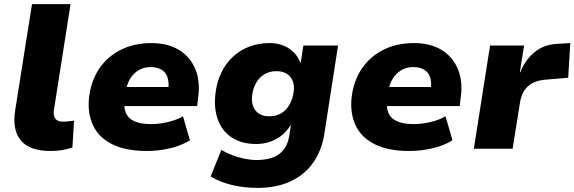

<svg xmlns="http://www.w3.org/2000/svg" viewBox="-20 -725 2800 936"><path d="M225 11Q125 11 82 -40Q39 -91 54 -187L136 -705H324L244 -196Q240 -175 243.5 -160.5Q247 -146 258 -139Q269 -132 288 -132Q302 -132 314.5 -133.5Q327 -135 341 -137L333 -6Q305 3 281 7Q257 11 225 11Z M696 11Q593 11 527.5 -21.5Q462 -54 434 -113Q406 -172 414 -249Q423 -329 462.5 -388.5Q502 -448 567.5 -481.5Q633 -515 719 -515Q797 -515 852 -482Q907 -449 932.5 -387.5Q958 -326 945 -241L941 -208H559L574 -301H812L800 -286Q805 -322 797 -347Q789 -372 768 -385Q747 -398 714 -398Q682 -398 656.5 -383Q631 -368 615 -342Q599 -316 593 -281L588 -252Q581 -207 592.5 -177.5Q604 -148 635 -134Q666 -120 718 -120Q756 -120 798.5 -130Q841 -140 872 -158L906 -41Q862 -14 806.5 -1.5Q751 11 696 11Z M1235 191Q1171 191 1111.5 177Q1052 163 1007 135L1059 6Q1083 20 1111.5 31Q1140 42 1171 48.5Q1202 55 1230 55Q1302 55 1341 26Q1380 -3 1390 -62L1398 -114H1396Q1378 -84 1351.5 -63.5Q1325 -43 1294 -33Q1263 -23 1229 -23Q1160 -23 1112.5 -53Q1065 -83 1043.5 -138Q1022 -193 1030 -266Q1036 -322 1057.5 -368Q1079 -414 1114 -447Q1149 -480 1194.5 -497.5Q1240 -515 1293 -515Q1349 -515 1388.5 -489Q1428 -463 1444 -419L1446 -420L1459 -503H1628L1561 -71Q1548 10 1506 69Q1464 128 1395.5 159.5Q1327 191 1235 191ZM1293 -158Q1327 -158 1352 -173.5Q1377 -189 1392.5 -217Q1408 -245 1412 -280Q1417 -324 1394.5 -351Q1372 -378 1327 -378Q1294 -378 1268.5 -362.5Q1243 -347 1228 -320Q1213 -293 1209 -259Q1204 -214 1226 -186Q1248 -158 1293 -158Z M1976 11Q1873 11 1807.5 -21.5Q1742 -54 1714 -113Q1686 -172 1694 -249Q1703 -329 1742.5 -388.5Q1782 -448 1847.5 -481.5Q1913 -515 1999 -515Q2077 -515 2132 -482Q2187 -449 2212.5 -387.5Q2238 -326 2225 -241L2221 -208H1839L1854 -301H2092L2080 -286Q2085 -322 2077 -347Q2069 -372 2048 -385Q2027 -398 1994 -398Q1962 -398 1936.5 -383Q1911 -368 1895 -342Q1879 -316 1873 -281L1868 -252Q1861 -207 1872.5 -177.5Q1884 -148 1915 -134Q1946 -120 1998 -120Q2036 -120 2078.5 -130Q2121 -140 2152 -158L2186 -41Q2142 -14 2086.5 -1.5Q2031 11 1976 11Z M2290 0 2369 -503H2535L2514 -372H2516Q2539 -431 2584 -469Q2629 -507 2692 -511L2760 -515L2750 -346L2632 -336Q2597 -332 2572.5 -318Q2548 -304 2534 -280.5Q2520 -257 2515 -225L2479 0Z"/></svg>

Font: Nunito Sans 8pt Black
Style: Italic
Weight: 900
Italic angle: -9°
Version: Version 3.101;gftools[0.9.27]